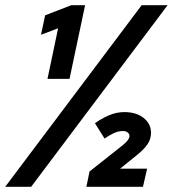

<svg xmlns="http://www.w3.org/2000/svg" viewBox="-53 -720 673 740"><path d="M130 -416 171 -611 105 -586 121 -661 222 -700H275L215 -416ZM280 0 292 -59 422 -162Q435 -173 440.5 -181Q446 -189 446 -196Q446 -204 439 -209.5Q432 -215 420 -215Q403 -215 385 -206.5Q367 -198 350 -186L313 -245Q336 -262 365.5 -275Q395 -288 426 -288Q472 -288 500.5 -265.5Q529 -243 529 -208Q529 -184 515.5 -164Q502 -144 473 -121L410 -70H514L498 0ZM-33 0 493 -700H593L67 0Z"/></svg>

Font: Red Hat Mono
Style: Italic
Weight: 300
Italic angle: -12°
Monospace: yes
Designer: Pentagram, MCKL
Foundry: Pentagram, MCKL
Version: Version 1.023